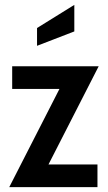

<svg xmlns="http://www.w3.org/2000/svg" viewBox="-20 -768 443 788"><path d="M179 -93H380V0H18L224 -403H30V-496H385ZM132 -653 285 -748V-639L132 -580Z"/></svg>

Font: Cabin Condensed SemiBold
Style: Regular
Weight: 600
Width: 3
Designer: Pablo Impallari
Foundry: Pablo Impallari. http://www.impallari.com Igino Marini. http://www.ikern.com
Version: Version 2.001